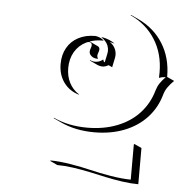

<svg xmlns="http://www.w3.org/2000/svg" viewBox="-50 -516 745 774"><g transform="rotate(5 322.5 -129.5)"><path d="M175.3 -26.1V-28.3Q235.6 0 312.5 0Q378.9 0 433.1 -21.1Q487.3 -42.2 523.2 -81.3Q559.1 -120.4 574.2 -173.6Q578.9 -189.7 587.5 -202.8Q596.2 -215.8 610.6 -230.5Q596.2 -230 586.2 -226.1Q585.9 -226.1 584.7 -225.6Q583.5 -225.1 583.3 -225.1Q583.3 -225.6 583.4 -226.1Q583.5 -226.6 583.5 -227.1Q583.5 -227.5 583.5 -228Q584 -234.6 584 -247.1Q584 -322.8 548 -379.9Q512 -437 447.5 -466.8L449.7 -468L479.7 -453.9Q544.2 -423.8 580.1 -366.5Q616 -309.1 616 -233.2V-231.9L645.3 -218.3Q629.6 -202.6 620.2 -189.1Q610.8 -175.5 606.2 -158.9Q591.1 -105.5 554.7 -66Q518.3 -26.6 463.9 -5.2Q409.4 16.1 342.5 16.1Q265.9 16.1 205.3 -12.2ZM175.8 146.5 177.7 144.5Q213.4 144.8 259 152.3Q304.7 159.9 341.7 168.9Q378.7 178 424.4 185.5Q470.2 193.1 505.9 193.4V51.8L507.8 48.8L537.8 62.7V209.2Q508.3 209.2 473.1 204.2Q438 199.2 404.9 192Q371.8 184.8 338.9 177.7Q305.9 170.7 270.6 165.6Q235.4 160.6 205.8 160.6ZM183.6 -247.1Q183.6 -283.9 199.6 -312.1Q215.6 -340.3 244.9 -355.7Q274.2 -371.1 312.5 -371.1Q316.7 -371.1 323.6 -369.1Q330.6 -367.2 335.2 -364.7Q343.8 -360.1 348.4 -355Q345.9 -355.2 342.5 -355.2Q314.9 -355.2 291.7 -346.7Q294.2 -346.2 296.4 -345.2L326.4 -331.1Q334.2 -327.4 334.2 -318.4Q334.2 -313.2 331.2 -305.4Q328.1 -297.6 328.1 -292.5Q328.1 -286.9 331.1 -282.2L332 -280.3Q330.6 -280.3 329.1 -280.3Q322 -280.3 314.8 -282.8Q307.6 -285.4 301.9 -291.7Q296.1 -298.1 296.1 -306.6Q296.1 -312.5 299.1 -320.2Q302 -327.9 302 -332.5Q302 -340.8 294.9 -343.8Q292.7 -344.7 290.3 -344.7Q286.1 -344.7 278.6 -341.3Q248.8 -326.7 232.2 -298.5Q215.6 -270.3 215.6 -232.9Q215.6 -199.7 229 -173.6Q242.4 -147.5 266.8 -131.6L268.6 -129.2Q229 -140.6 206.3 -171.9Q183.6 -203.1 183.6 -247.1ZM300.3 -270.3V-272.5Q310.3 -267.6 321.3 -267.6Q337.9 -267.6 351.1 -277.8L353.3 -279.8Q354 -277.1 354 -276.9Q355 -273.4 356.1 -271.7Q357.2 -270 360.1 -268.3Q361.1 -273.9 365.1 -291.3Q369.1 -308.6 369.1 -315.4Q369.1 -338.1 354 -354.5Q349.1 -359.9 346.1 -362.2Q343 -364.5 337.9 -367.2L343.3 -368.2Q371.3 -362.8 393.1 -347.7L388.2 -348.4Q380.9 -350.6 373 -352.3Q386 -344.2 393.6 -330.8Q401.1 -317.4 401.1 -301.3Q401.1 -293.9 397 -276.4Q392.8 -258.8 391.8 -251.5L376.7 -258.5Q364 -251 352.5 -251Q341.6 -251 330.3 -256.3Z"/></g></svg>

Font: AgreloyOut1
Style: Medium
Weight: 400
Designer: gluk
Foundry: gluk
Version: Version 0.27